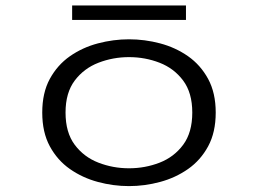

<svg xmlns="http://www.w3.org/2000/svg" viewBox="-20 -652 915 684"><path d="M439.5 11Q383.5 11 328.8 -3.8Q274 -18.5 229.2 -49.8Q184.5 -81 157.5 -130.8Q130.5 -180.5 130.5 -251Q130.5 -321.5 157.5 -371Q184.5 -420.5 229.2 -451.8Q274 -483 329 -497.5Q384 -512 439.5 -512Q495.5 -512 550.2 -497.5Q605 -483 649.8 -451.8Q694.5 -420.5 721.5 -370.8Q748.5 -321 748.5 -251Q748.5 -180.5 721.5 -130.8Q694.5 -81 649.8 -49.8Q605 -18.5 550.2 -3.8Q495.5 11 439.5 11ZM439.5 -52.5Q497 -52.5 548.5 -72.5Q600 -92.5 632.5 -136.2Q665 -180 665 -251Q665 -321.5 632.5 -365Q600 -408.5 548.5 -428.5Q497 -448.5 439.5 -448.5Q382.5 -448.5 330.8 -428.5Q279 -408.5 246.2 -365Q213.5 -321.5 213.5 -251Q213.5 -180 246.2 -136.2Q279 -92.5 330.8 -72.5Q382.5 -52.5 439.5 -52.5ZM237 -581V-632.5H642.5V-581Z"/></svg>

Font: Trispace SemiExpanded Light
Style: Regular
Weight: 300
Width: 6
Designer: Tyler Finck
Foundry: Etcetera Type Company
Version: Version 1.210; ttfautohint (v1.8.3)